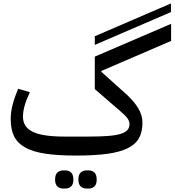

<svg xmlns="http://www.w3.org/2000/svg" viewBox="-20 -889 1011 1112"><path d="M420 12Q315 12 242.5 1Q170 -10 125.5 -35Q81 -60 61.5 -100Q42 -140 42 -199Q42 -239 53 -282Q64 -325 85 -375L153 -355Q113 -272 113 -213Q113 -153 170 -125.5Q227 -98 352 -98H492Q559 -98 604.5 -101.5Q650 -105 678 -113.5Q706 -122 718 -136Q730 -150 730 -170Q730 -185 720.5 -200.5Q711 -216 685 -238L529 -373V-561L971 -751V-652L567 -478V-473L684 -368Q718 -339 741 -314Q764 -289 778 -266.5Q792 -244 798.5 -222.5Q805 -201 805 -178Q805 -125 785 -89Q765 -53 719.5 -30.5Q674 -8 600.5 2Q527 12 420 12ZM481 203Q460 203 447 190.5Q434 178 434 151Q434 123 447 110.5Q460 98 481 98H494Q514 98 527 110.5Q540 123 540 151Q540 178 527 190.5Q514 203 494 203ZM346 203Q325 203 312 190.5Q299 178 299 151Q299 123 312 110.5Q325 98 346 98H359Q379 98 392 110.5Q405 123 405 151Q405 178 392 190.5Q379 203 359 203ZM529 -679 970 -869V-819L529 -629Z"/></svg>

Font: IBM Plex Sans Arabic Text
Style: Regular
Weight: 450
Designer: Mike Abbink, Paul van der Laan, Pieter van Rosmalen, Wael Morcos, Khajak Apelian
Foundry: Bold Monday
Version: Version 1.2